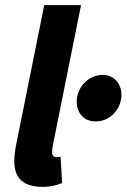

<svg xmlns="http://www.w3.org/2000/svg" viewBox="-20 -719 495 751"><path d="M149 12C177 12 203 5 223 -3L217 -106C209 -104 205 -104 201 -104C191 -104 184 -110 184 -123C184 -131 184 -135 186 -147L297 -699H153L43 -152C38 -126 36 -107 36 -89C36 -26 66 12 149 12ZM354 -244C414 -244 455 -296 455 -348C455 -392 426 -426 382 -426C321 -426 280 -372 280 -322C280 -276 309 -244 354 -244Z"/></svg>

Font: Source Sans Pro
Style: Bold Italic
Weight: 700
Italic angle: -11°
Designer: Paul D. Hunt
Foundry: Adobe Systems Incorporated
Version: Version 3.006;hotconv 1.0.111;makeotfexe 2.5.65597